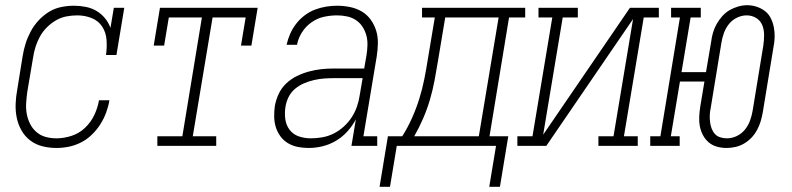

<svg xmlns="http://www.w3.org/2000/svg" viewBox="-20 -560 3040 737"><path d="M197 8Q169 8 143 1.5Q117 -5 96.5 -20.5Q76 -36 63 -58.5Q50 -81 44.5 -107Q39 -133 40 -160.5Q41 -188 46 -215L67 -345Q71 -370 78.5 -393.5Q86 -417 98 -439.5Q110 -462 128 -481.5Q146 -501 168 -514.5Q190 -528 215 -533Q240 -538 264 -538Q287 -538 309.5 -533.5Q332 -529 350.5 -518Q369 -507 383 -490Q397 -473 404 -453L417 -530H457L427 -349H387Q391 -378 389 -406.5Q387 -435 372.5 -457.5Q358 -480 332 -490.5Q306 -501 277 -501Q256 -501 235 -497Q214 -493 195 -482Q176 -471 160 -455Q144 -439 133.5 -420Q123 -401 116.5 -380.5Q110 -360 107 -339L85 -209Q82 -188 80.5 -166Q79 -144 82.5 -124Q86 -104 95 -85.5Q104 -67 119.5 -53.5Q135 -40 155 -34.5Q175 -29 197 -29Q225 -29 254.5 -38.5Q284 -48 306.5 -69.5Q329 -91 342 -118.5Q355 -146 360 -175H400Q396 -151 387.5 -128Q379 -105 365.5 -83.5Q352 -62 333 -43.5Q314 -25 291.5 -13.5Q269 -2 245 3Q221 8 197 8Z M584 0V-37H680L755 -493H628L610 -385H570L594 -530H969L945 -385H905L923 -493H796L720 -37H810V0Z M1165 8Q1143 8 1123 4Q1103 0 1086 -10Q1069 -20 1057 -36Q1045 -52 1039 -71Q1033 -90 1032.5 -111Q1032 -132 1035 -153Q1039 -176 1049.5 -199Q1060 -222 1078.5 -239.5Q1097 -257 1119.5 -268Q1142 -279 1166 -285.5Q1190 -292 1213.5 -294.5Q1237 -297 1260 -297H1378L1387 -349Q1390 -368 1390.5 -387.5Q1391 -407 1386 -425Q1381 -443 1371 -458Q1361 -473 1346 -483Q1331 -493 1312 -497Q1293 -501 1274 -501Q1249 -501 1223.5 -495.5Q1198 -490 1176 -474.5Q1154 -459 1139.5 -436.5Q1125 -414 1120 -388H1080Q1085 -410 1094 -430.5Q1103 -451 1117 -469Q1131 -487 1149.5 -501Q1168 -515 1189 -523Q1210 -531 1231.5 -534.5Q1253 -538 1274 -538Q1299 -538 1323.5 -533Q1348 -528 1368.5 -516Q1389 -504 1403 -484.5Q1417 -465 1424 -442Q1431 -419 1430.5 -393.5Q1430 -368 1426 -343L1375 -37H1428V0H1329L1346 -102Q1333 -77 1313.5 -55.5Q1294 -34 1269.5 -19.5Q1245 -5 1218 1.5Q1191 8 1165 8ZM1173 -29Q1195 -29 1217.5 -33Q1240 -37 1261 -47.5Q1282 -58 1300 -74.5Q1318 -91 1330.5 -110.5Q1343 -130 1350.5 -152Q1358 -174 1361 -196L1372 -260H1260Q1241 -260 1222.5 -258.5Q1204 -257 1184.5 -252.5Q1165 -248 1146.5 -240Q1128 -232 1112.5 -219Q1097 -206 1088 -188Q1079 -170 1076 -151Q1072 -127 1075 -103.5Q1078 -80 1091.5 -62Q1105 -44 1127 -36.5Q1149 -29 1173 -29Z M1477 157H1437L1469 -37H1524Q1545 -70 1561.5 -107Q1578 -144 1589.5 -181Q1601 -218 1608.5 -255.5Q1616 -293 1622 -331L1649 -493H1600V-530H1996V-493H1934L1859 -37H1931L1899 157H1858L1884 0H1503ZM1570 -37H1818L1894 -493H1689L1661 -325Q1655 -288 1648 -251Q1641 -214 1630.5 -178Q1620 -142 1604.5 -106Q1589 -70 1570 -37Z M1966 0V-37H2024L2100 -493H2047V-530H2198V-493H2140L2065 -43L2398 -530H2509V-493H2451L2375 -37H2428V0H2277V-37H2335L2410 -487L2077 0Z M2769 8Q2750 8 2732 3Q2714 -2 2700.5 -13.5Q2687 -25 2678.5 -41Q2670 -57 2666.5 -75Q2663 -93 2664 -112.5Q2665 -132 2668 -151L2684 -247H2590L2555 -37H2589V0H2476V-37H2515L2590 -493H2556V-530H2670V-493H2631L2596 -283H2690L2710 -401Q2712 -418 2717 -435Q2722 -452 2731 -468Q2740 -484 2752.5 -498Q2765 -512 2780.5 -521Q2796 -530 2813.5 -535Q2831 -540 2848 -540Q2867 -540 2885 -534Q2903 -528 2917 -517Q2931 -506 2939 -489.5Q2947 -473 2950.5 -455Q2954 -437 2953.5 -417.5Q2953 -398 2949 -379L2908 -129Q2905 -112 2900 -95Q2895 -78 2886.5 -62Q2878 -46 2865.5 -32.5Q2853 -19 2837 -9.5Q2821 0 2803.5 4Q2786 8 2769 8ZM2770 -29Q2770 -29 2770 -29Q2770 -29 2770 -29Q2790 -29 2808.5 -38Q2827 -47 2839.5 -62.5Q2852 -78 2859 -97Q2866 -116 2869 -135L2910 -385Q2913 -405 2913 -425.5Q2913 -446 2906 -463.5Q2899 -481 2882.5 -491Q2866 -501 2846 -501Q2827 -501 2808.5 -492Q2790 -483 2777.5 -467Q2765 -451 2758.5 -432.5Q2752 -414 2749 -395L2708 -145Q2705 -132 2704.5 -118.5Q2704 -105 2705.5 -92Q2707 -79 2711.5 -67Q2716 -55 2724 -46Q2732 -37 2744.5 -33Q2757 -29 2770 -29Z"/></svg>

Font: Iosevka Curly Slab XLtObl
Style: Regular
Weight: 200
Italic angle: -9°
Monospace: yes
Designer: Belleve Invis
Foundry: Belleve Invis
Version: Version 11.1.0; ttfautohint (v1.8.3)